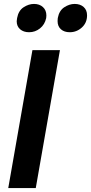

<svg xmlns="http://www.w3.org/2000/svg" viewBox="-20 -957 463 977"><path d="M285 -702H145L22 0H162ZM67 -865Q65 -853 65 -849Q65 -823 82.5 -808Q100 -793 128 -793Q159 -793 183.5 -812.5Q208 -832 215 -865Q216 -870 216 -878Q216 -905 198.5 -921Q181 -937 153 -937Q126 -937 100 -920Q74 -903 67 -865ZM274 -865Q273 -860 273 -850Q273 -823 290 -808Q307 -793 335 -793Q370 -793 396.5 -817Q423 -841 423 -879Q423 -906 405.5 -921.5Q388 -937 360 -937Q333 -937 307 -920Q281 -903 274 -865Z"/></svg>

Font: Geom SemiBold
Style: Bold Italic
Weight: 600
Italic angle: -10°
Version: Version 1.102